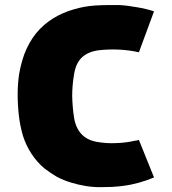

<svg xmlns="http://www.w3.org/2000/svg" viewBox="-20 -735 691 770"><path d="M457 -714.8Q492.2 -712.9 528.3 -706.1Q565.4 -700.2 597.7 -689.5Q577.1 -634.8 537.1 -525.4Q497.1 -534.2 456.1 -536.1Q415 -538.1 374 -533.2Q333 -527.3 308.6 -504.9Q284.2 -481.4 277.3 -438.5Q269.5 -393.6 269.5 -349.6Q270.5 -304.7 277.3 -261.7Q284.2 -220.7 307.6 -196.3Q330.1 -172.9 368.2 -166Q407.2 -159.2 445.3 -161.1Q484.4 -162.1 522.5 -170.9Q526.4 -171.9 530.3 -171.9Q533.2 -172.9 537.1 -173.8Q557.6 -124 597.7 -23.4Q567.4 -10.7 536.1 -2Q503.9 6.8 471.7 10.7Q457 12.7 429.7 14.6Q401.4 15.6 380.9 15.6Q351.6 15.6 322.3 10.7Q293 5.9 264.6 -2.9Q235.4 -11.7 209 -25.4Q183.6 -40 158.2 -59.6Q127.9 -85 106.4 -118.2Q85 -150.4 72.3 -189.5Q60.5 -229.5 55.7 -271.5Q50.8 -313.5 50.8 -356.4Q50.8 -397.5 56.6 -437.5Q63.5 -477.5 77.1 -516.6Q94.7 -563.5 124 -600.6Q153.3 -636.7 194.3 -662.1Q233.4 -685.5 275.4 -697.3Q317.4 -710 361.3 -712.9Q390.6 -714.8 422.9 -714.8Q455.1 -714.8 457 -714.8Z"/></svg>

Font: Big-Shock
Style: Black
Weight: 400